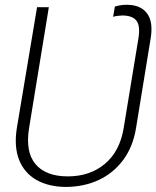

<svg xmlns="http://www.w3.org/2000/svg" viewBox="-20 -757 642 789"><path d="M251 11.2Q179.2 10.7 129.4 -17.8Q79.6 -46.4 58.3 -100.6Q37.1 -154.8 49.3 -231.4L132.3 -727.5H180.7L99.6 -231.4Q83.5 -133.3 125.7 -82.8Q168 -32.2 258.8 -32.2Q349.6 -32.2 411.1 -83.7Q472.7 -135.3 488.3 -231.4L548.8 -599.1Q557.1 -650.4 541 -671.6Q524.9 -692.9 483.4 -693.4Q473.6 -692.9 464.1 -691.9Q454.6 -690.9 444.8 -688L452.1 -730Q462.9 -733.4 475.3 -735.4Q487.8 -737.3 501 -737.3Q557.6 -737.3 584 -702.4Q610.4 -667.5 599.1 -599.1L539.1 -231.4Q526.4 -153.3 486.1 -99.4Q445.8 -45.4 385.5 -17.3Q325.2 10.7 251 11.2Z"/></svg>

Font: Inter 16pt ExtraLight
Style: Italic
Weight: 250
Italic angle: -9.3988°
Version: Version 4.001;git-66647c0bb